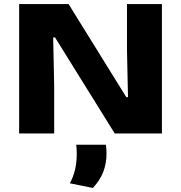

<svg xmlns="http://www.w3.org/2000/svg" viewBox="-20 -659 894 948"><path d="M318.5 -639 603.5 -179.5H612L607 -410.5V-639H779.5V0H546.5L251.5 -474.5H242.5L247.5 -237V0H74.5V-639ZM503 55.5Q504 63.5 505 75.2Q506 87 506 97Q506 147 490.2 188.8Q474.5 230.5 438.5 269L325 246Q342.5 213.5 350.8 177.8Q359 142 359 98.5Q359 87 358.2 76.8Q357.5 66.5 356.5 55.5Z"/></svg>

Font: Anek Latin Expanded
Style: Bold
Weight: 700
Width: 7
Designer: Yesha Goshar
Foundry: Ek Type
Version: Version 1.003